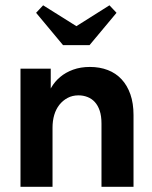

<svg xmlns="http://www.w3.org/2000/svg" viewBox="-20 -722 589 742"><path d="M59.2 0H183V-325.5L176.1 -332.5V-456.5H59.2V-332.5V-325.5V-126V-111ZM372.2 -244.7V0H496V-266.8V-277.3Q496 -322.8 483.9 -357.4Q471.8 -392 449.8 -415.6Q427.8 -439.3 396.6 -451.3Q365.5 -463.3 327.4 -463.3Q291.5 -463.3 262.6 -452.8Q233.8 -442.3 212.6 -424.5Q191.5 -406.8 178 -383.4Q164.5 -360 159.3 -334V-229H183Q183 -255.2 189.6 -277.7Q196.3 -300.2 209.4 -316.9Q222.5 -333.5 241.1 -343.5Q259.8 -353.5 283.5 -353.5Q301.5 -353.5 317.9 -347.2Q334.2 -341 346.2 -328Q358.2 -315 365.2 -294.5Q372.2 -273.9 372.2 -244.7ZM146.7 -701.5 119.5 -672.5 223.7 -547.5H326L430.3 -672.5L403 -701.5L243 -600.5H307.7Z"/></svg>

Font: Tilda Sans VF
Style: Regular
Weight: 400
Designer: ParaType Ltd
Foundry: ParaType Ltd
Version: Version 1.010